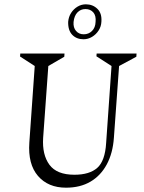

<svg xmlns="http://www.w3.org/2000/svg" viewBox="-20 -860 667 890"><path d="M286 10Q203 10 156 -44.5Q109 -99 116 -199L141 -554L73 -598L74 -612H279L278 -597L204 -554L180 -221Q175 -143 209 -96.5Q243 -50 325 -50Q395 -50 431 -82Q467 -114 472 -197L497 -554L427 -599L428 -612H613L612 -597L532 -554L508 -222Q503 -150 475 -98Q447 -46 399.5 -18Q352 10 286 10ZM367 -678Q335 -678 315 -698.5Q295 -719 296 -759Q298 -782 309.5 -800Q321 -818 339 -829Q357 -840 378 -840Q410 -840 431.5 -819Q453 -798 450 -759Q449 -737 437 -718.5Q425 -700 406.5 -689Q388 -678 367 -678ZM368 -701Q391 -701 406.5 -716.5Q422 -732 423 -758Q426 -787 412.5 -802.5Q399 -818 376 -818Q354 -818 339 -802.5Q324 -787 321 -758Q319 -732 332.5 -716.5Q346 -701 368 -701Z"/></svg>

Font: Ancizar Serif Light
Style: Italic
Weight: 300
Italic angle: -4°
Designer: Cesar Puertas, Viviana Monsalve, Julian Moncada, Julian Prieto, Jose Castro, Felipe Aragon, Mariel Hernandez, Sara Alarc
Version: Version 8.100